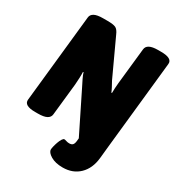

<svg xmlns="http://www.w3.org/2000/svg" viewBox="-212 -832 1079 1174"><g transform="rotate(30 327.5 -245.0)"><path d="M410 212Q358 212 325.5 192.5Q293 173 293 152Q293 145 296.5 130Q300 115 306 98Q312 81 319.5 69Q327 57 334 57Q339 57 349.5 60.5Q360 64 371 64Q388 64 395.5 55.5Q403 47 405 28L407 8L269 -271Q257 -294 245.5 -318Q234 -342 230 -357L226 -356Q227 -341 226 -315Q225 -289 223 -265L199 -41Q197 -20 176.5 -9Q156 2 114 2H95Q15 2 20 -42L85 -660Q87 -680 107 -691Q127 -702 169 -702H200Q241 -702 258 -694Q275 -686 288 -655L406 -400Q416 -382 425.5 -364Q435 -346 440 -333L444 -334Q444 -348 445 -367.5Q446 -387 448 -406L475 -659Q479 -702 556 -702H578Q659 -702 654 -659L589 -41L580 48Q572 124 526.5 168Q481 212 410 212Z"/></g></svg>

Font: Asap Semi Condensed Semi Condensed Black
Style: Italic
Weight: 900
Width: 4
Italic angle: -6°
Designer: Pablo Cosgaya
Foundry: Omnibus-Type
Version: Version 3.001; ttfautohint (v1.8.4.7-5d5b)